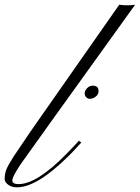

<svg xmlns="http://www.w3.org/2000/svg" viewBox="-100 -799 597 820"><path d="M296.4 -433.1Q320.8 -433.1 320.8 -410.2Q320.8 -397.5 312.5 -389.6Q304.7 -381.8 297.9 -379.9Q291 -377 283.2 -377Q275.4 -377 268.6 -383.3Q261.7 -389.6 261.7 -400.9Q261.7 -412.1 272.5 -422.9Q283.2 -433.6 296.4 -433.1ZM-21 -12.7Q57.6 -12.7 183.6 -141.6L218.3 -177.7Q232.4 -193.4 237.3 -198.2L247.1 -189.9Q241.7 -184.6 227.1 -168.5Q212.9 -152.3 191.4 -131.3Q57.6 1 -27.3 1Q-50.8 1 -65.4 -10.3Q-80.1 -21.5 -80.1 -34.2Q-80.1 -56.6 -72.8 -75.2Q-65.4 -93.3 -43 -128.9L31.7 -239.3L409.2 -778.8Q444.3 -773.9 477.1 -778.8Q11.2 -131.3 -11.7 -97.7Q-47.4 -44.4 -47.4 -28.3Q-47.4 -12.7 -21 -12.7Z"/></svg>

Font: PinyonScript
Style: Regular
Weight: 400
Designer: Nicole Fally
Foundry: Nicole Fally
Version: Version 1.005